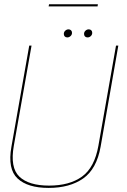

<svg xmlns="http://www.w3.org/2000/svg" viewBox="-20 -892 605 916"><path d="M212 4.5Q312.5 4.5 376.8 -40.5Q441 -85.5 460 -192L544.5 -674.5H533.5L449.5 -197Q431 -92.5 371.2 -49.5Q311.5 -6.5 214 -6.5Q117 -6.5 72.2 -49.5Q27.5 -92.5 46 -197L130.5 -674.5H119.5L34.5 -192Q15.5 -85.5 63.8 -40.5Q112 4.5 212 4.5ZM301 -713.5Q309.5 -713.5 316.5 -719.8Q323.5 -726 323.5 -735.5Q323.5 -743 318.8 -747.5Q314 -752 307 -752Q298.5 -752 291.5 -745.8Q284.5 -739.5 284.5 -730Q284.5 -722.5 289 -718Q293.5 -713.5 301 -713.5ZM398 -713.5Q406.5 -713.5 413.2 -719.8Q420 -726 420 -735.5Q420 -743 415.5 -747.5Q411 -752 403.5 -752Q395 -752 388 -745.8Q381 -739.5 381 -730Q381 -722.5 385.5 -718Q390 -713.5 398 -713.5ZM212 -861.5H445.5L447 -871.5H214Z"/></svg>

Font: Anybody UltraCondensed Thin Thin
Style: Italic
Weight: 250
Italic angle: -10°
Version: Version 1.111